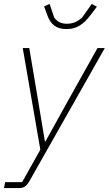

<svg xmlns="http://www.w3.org/2000/svg" viewBox="-43 -751 550 971"><path d="M304 -247 450 -508H487L108 161Q96 183 84.5 191.5Q73 200 53 200H-23L-17 170H69L161 6L72 -508H105L149 -247L184 -36H187ZM293 -604Q254 -604 231 -622Q208 -640 196 -675L180 -719L208 -731L231 -662Q243 -646 258.5 -638.5Q274 -631 295 -631Q318 -631 336 -638.5Q354 -646 372 -662L421 -731L447 -717L415 -675Q389 -640 360.5 -622Q332 -604 293 -604Z"/></svg>

Font: IBM Plex Sans ExtraLight
Style: Italic
Weight: 250
Italic angle: -11.31°
Designer: Mike Abbink, Paul van der Laan, Pieter van Rosmalen
Foundry: Bold Monday
Version: Version 3.201